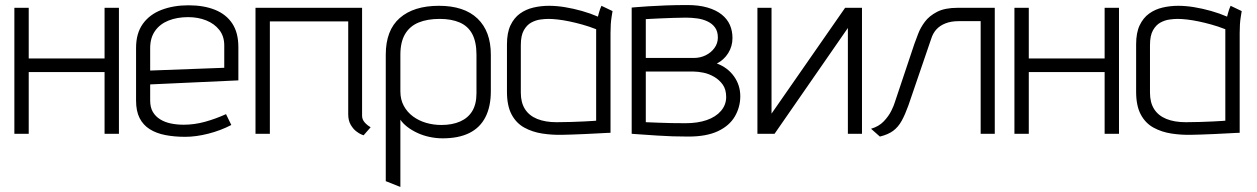

<svg xmlns="http://www.w3.org/2000/svg" viewBox="-20 -531 4989 762"><path d="M395 -299H94V-500H37V0H94V-245H395V0H452V-500H395Z M576 -132V-196L926 -212V-344Q926 -401 902 -437.5Q878 -474 833.5 -492Q789 -510 728 -510Q669 -510 621.5 -492Q574 -474 547 -436.5Q520 -399 520 -341V-132Q520 -90 534 -62.5Q548 -35 574 -18.5Q600 -2 636 5Q672 12 715 12Q758 12 807 -0.5Q856 -13 898 -35L877 -78Q835 -59 793 -47.5Q751 -36 709 -36Q682 -36 658 -41Q634 -46 615.5 -57.5Q597 -69 586.5 -87Q576 -105 576 -132ZM870 -351V-262L576 -251V-340Q576 -381 595.5 -408.5Q615 -436 649 -449.5Q683 -463 727 -463Q766 -463 798.5 -450Q831 -437 850.5 -412Q870 -387 870 -351Z M1417 -72V-500H994V0H1051V-446H1362V-78Q1362 -53 1371.5 -36.5Q1381 -20 1393 -10.5Q1405 -1 1414 2.5Q1423 6 1423 6L1451 -26Q1437 -34 1427 -45.5Q1417 -57 1417 -72Z M1928 -169V-314Q1928 -407 1875 -457.5Q1822 -508 1722 -508Q1622 -508 1566.5 -459.5Q1511 -411 1511 -314V188L1569 211V-56Q1579 -41 1596.5 -27.5Q1614 -14 1636.5 -3.5Q1659 7 1685 12.5Q1711 18 1737 18Q1800 18 1842.5 -3Q1885 -24 1906.5 -66Q1928 -108 1928 -169ZM1871 -314V-161Q1871 -118 1854.5 -90.5Q1838 -63 1806.5 -49Q1775 -35 1732 -35Q1700 -35 1671 -43.5Q1642 -52 1619 -69Q1596 -86 1582.5 -111Q1569 -136 1569 -168V-314Q1569 -364 1587.5 -395.5Q1606 -427 1641 -441.5Q1676 -456 1725 -456Q1772 -456 1805 -441.5Q1838 -427 1854.5 -395.5Q1871 -364 1871 -314Z M2411 -487 2367 -508Q2361 -495 2357 -480Q2353 -465 2353 -465Q2323 -478 2289.5 -487.5Q2256 -497 2222.5 -502.5Q2189 -508 2159 -508Q2127 -508 2097 -501Q2067 -494 2043.5 -477Q2020 -460 2006 -430.5Q1992 -401 1992 -355V-167Q1992 -111 2010.5 -76.5Q2029 -42 2061 -24.5Q2093 -7 2132 -1Q2171 5 2211 4Q2226 4 2250 3Q2274 2 2300.5 1Q2327 0 2350.5 -1.5Q2374 -3 2389 -3.5Q2404 -4 2403 -4V-400Q2403 -437 2407 -462Q2411 -487 2411 -487ZM2047 -163V-352Q2047 -390 2059 -411Q2071 -432 2088.5 -441.5Q2106 -451 2124.5 -453.5Q2143 -456 2156 -456Q2173 -456 2194.5 -453.5Q2216 -451 2240 -446Q2264 -441 2291 -433.5Q2318 -426 2346 -415V-52Q2346 -52 2333 -51Q2320 -50 2297.5 -49Q2275 -48 2247 -47Q2219 -46 2189 -46Q2144 -46 2112 -59Q2080 -72 2063.5 -98Q2047 -124 2047 -163Z M2825 -279Q2853 -293 2870 -320Q2887 -347 2887 -380Q2887 -409 2876.5 -432.5Q2866 -456 2844 -473.5Q2822 -491 2788 -501Q2754 -511 2708 -511Q2663 -511 2623 -509.5Q2583 -508 2552.5 -506Q2522 -504 2504.5 -502.5Q2487 -501 2487 -501V0Q2487 0 2500.5 1Q2514 2 2537 3.5Q2560 5 2588.5 7Q2617 9 2649 10Q2681 11 2712 11Q2784 11 2829.5 -10.5Q2875 -32 2896.5 -69Q2918 -106 2918 -149Q2918 -193 2893 -228Q2868 -263 2825 -279ZM2702 -461Q2724 -461 2746.5 -458Q2769 -455 2788 -446Q2807 -437 2818 -421.5Q2829 -406 2829 -382Q2829 -359 2815.5 -340.5Q2802 -322 2780.5 -311.5Q2759 -301 2734 -301H2543V-455Q2543 -455 2559.5 -456Q2576 -457 2601 -458Q2626 -459 2653 -460Q2680 -461 2702 -461ZM2701 -42Q2673 -42 2645 -42.5Q2617 -43 2594 -44Q2571 -45 2557 -45.5Q2543 -46 2543 -46V-247H2733Q2750 -247 2772 -242.5Q2794 -238 2814.5 -226Q2835 -214 2848.5 -195Q2862 -176 2862 -146Q2862 -115 2841.5 -91Q2821 -67 2785 -54.5Q2749 -42 2701 -42Z M3042 -500H2986V0H3054L3345 -420V0H3401V-500H3334L3042 -80Z M3780 -500Q3730 -500 3699 -484Q3668 -468 3650.5 -444.5Q3633 -421 3624 -397Q3615 -373 3609 -357L3531 -124Q3528 -113 3517.5 -91.5Q3507 -70 3487.5 -49.5Q3468 -29 3437 -20L3472 11Q3505 3 3525 -12Q3545 -27 3558.5 -51.5Q3572 -76 3585 -112L3676 -378Q3683 -400 3697 -415Q3711 -430 3733 -438.5Q3755 -447 3784 -447H3872V0H3928V-500Z M4364 -299H4063V-500H4006V0H4063V-245H4364V0H4421V-500H4364Z M4908 -487 4864 -508Q4858 -495 4854 -480Q4850 -465 4850 -465Q4820 -478 4786.5 -487.5Q4753 -497 4719.5 -502.5Q4686 -508 4656 -508Q4624 -508 4594 -501Q4564 -494 4540.5 -477Q4517 -460 4503 -430.5Q4489 -401 4489 -355V-167Q4489 -111 4507.5 -76.5Q4526 -42 4558 -24.5Q4590 -7 4629 -1Q4668 5 4708 4Q4723 4 4747 3Q4771 2 4797.5 1Q4824 0 4847.5 -1.5Q4871 -3 4886 -3.5Q4901 -4 4900 -4V-400Q4900 -437 4904 -462Q4908 -487 4908 -487ZM4544 -163V-352Q4544 -390 4556 -411Q4568 -432 4585.5 -441.5Q4603 -451 4621.5 -453.5Q4640 -456 4653 -456Q4670 -456 4691.5 -453.5Q4713 -451 4737 -446Q4761 -441 4788 -433.5Q4815 -426 4843 -415V-52Q4843 -52 4830 -51Q4817 -50 4794.5 -49Q4772 -48 4744 -47Q4716 -46 4686 -46Q4641 -46 4609 -59Q4577 -72 4560.5 -98Q4544 -124 4544 -163Z"/></svg>

Font: AdventPro_ExpandedRegular
Style: ExpandedRegular
Weight: 400
Width: 7
Designer: VivaRado, Andreas Kalpakidis
Foundry: VivaRado, Andreas Kalpakidis
Version: Version 3.000